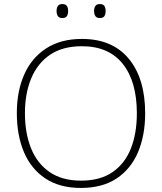

<svg xmlns="http://www.w3.org/2000/svg" viewBox="-20 -917 799 947"><path d="M696 -358Q696 -250 661 -167Q626 -84 555.5 -37Q485 10 379 10Q274 10 203.5 -37Q133 -84 98 -167Q63 -250 63 -359Q63 -467 99.5 -549.5Q136 -632 208 -678.5Q280 -725 384 -725Q534 -725 615 -627.5Q696 -530 696 -358ZM103 -359Q103 -261 133 -186Q163 -111 224.5 -68.5Q286 -26 380 -26Q474 -26 535 -68Q596 -110 625.5 -184.5Q655 -259 655 -358Q655 -515 585.5 -602Q516 -689 384 -689Q289 -689 227 -647Q165 -605 134 -530.5Q103 -456 103 -359ZM259 -863Q259 -878 265.5 -887.5Q272 -897 287 -897Q304 -897 310 -887.5Q316 -878 316 -863Q316 -847 310 -837.5Q304 -828 287 -828Q272 -828 265.5 -837.5Q259 -847 259 -863ZM444 -863Q444 -878 450.5 -887.5Q457 -897 472 -897Q489 -897 495 -887.5Q501 -878 501 -863Q501 -847 495 -837.5Q489 -828 472 -828Q457 -828 450.5 -837.5Q444 -847 444 -863Z"/></svg>

Font: Noto Sans Gujarati ExtraLight
Style: Regular
Weight: 200
Designer: Jelle Bosma - Monotype Design Team, Universal Thirst
Foundry: Monotype Imaging Inc.
Version: Version 2.106; ttfautohint (v1.8.4.7-5d5b)